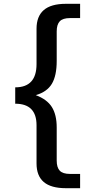

<svg xmlns="http://www.w3.org/2000/svg" viewBox="-20 -829 481 1009"><path d="M60 -284V-370Q172 -370 172 -492V-678Q172 -743 210 -776Q248 -809 327 -809H401V-734H348Q310 -734 294 -717Q278 -700 278 -664V-509Q278 -431 252.5 -388.5Q227 -346 168 -329Q227 -307 252.5 -266.5Q278 -226 278 -159V15Q278 51 294 68Q310 85 348 85H401V160H327Q248 160 210 127.5Q172 95 172 30V-171Q172 -284 60 -284Z"/></svg>

Font: Madhuban SemiBold
Style: Regular
Weight: 600
Designer: jaikishan Patel
Foundry: MagicType
Version: Version 1.000